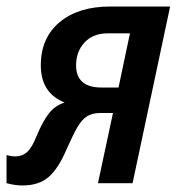

<svg xmlns="http://www.w3.org/2000/svg" viewBox="-49 -561 553 588"><path d="M-29 0V-86Q-15 -82 -2 -82Q19 -82 34 -95.5Q49 -109 62 -142Q82 -190 101 -214Q120 -238 149 -247Q76 -276 76 -361Q76 -445 133.5 -493Q191 -541 288 -541H472L357 0H251L297 -215H259Q233 -215 217 -204.5Q201 -194 188 -171.5Q175 -149 155 -104Q130 -45 100 -19Q70 7 20 7Q-3 7 -29 0ZM314 -293 349 -459H282Q236 -459 210 -431Q184 -403 184 -361Q184 -327 203.5 -310Q223 -293 261 -293Z"/></svg>

Font: Noto Sans UI NarrowMedium
Style: Italic
Weight: 500
Width: 4
Italic angle: -12°
Designer: Monotype Design Team
Foundry: Monotype Imaging Inc.
Version: Version 1.001